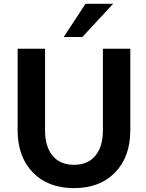

<svg xmlns="http://www.w3.org/2000/svg" viewBox="-20 -974 763 1005"><path d="M215.8 -292Q215.8 -206.1 255.4 -158.7Q294.9 -111.3 367.2 -111.3Q439.5 -111.3 479 -158.7Q518.6 -206.1 518.6 -292V-718.8H662.1V-292Q662.1 -153.3 582.5 -71.3Q502.9 10.7 367.2 10.7Q231.4 10.7 151.9 -71.3Q72.3 -153.3 72.3 -292V-718.8H215.8ZM313.5 -780.3 427.7 -954.1H572.3L411.1 -780.3Z"/></svg>

Font: Min Sans Bold
Style: Regular
Weight: 700
Designer: Jinseong-Kim, NotoSansCJK, Nunito
Foundry: Jinseong-Kim
Version: Version 1.400;Glyphs 3.1.2 (3151)